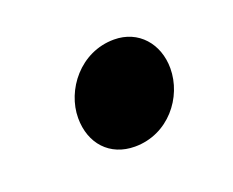

<svg xmlns="http://www.w3.org/2000/svg" viewBox="-48 -489 393 324"><g transform="rotate(-20 148.5 -327.0)"><path d="M149 -236C209 -236 250 -288 250 -340C250 -384 221 -418 177 -418C116 -418 75 -364 75 -314C75 -268 104 -236 149 -236Z"/></g></svg>

Font: Source Sans Pro
Style: Bold Italic
Weight: 700
Italic angle: -11°
Designer: Paul D. Hunt
Foundry: Adobe Systems Incorporated
Version: Version 3.006;hotconv 1.0.111;makeotfexe 2.5.65597